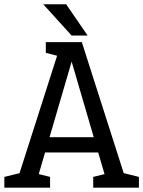

<svg xmlns="http://www.w3.org/2000/svg" viewBox="-20 -860 657 880"><path d="M48.3 0 261.7 -667H355L568.3 0H477.2L291.7 -634.5H325L139.5 0ZM152.3 -161.3V-231.3H464.3V-161.3ZM0 0V-49.2L85 -70L80 0ZM129.5 0 122.8 -70.8 209.5 -49.2V0ZM407.2 0V-49.2L492.2 -70L487.2 0ZM536.7 0 530 -70.8 616.7 -49.2V0ZM190 -667H270L274.8 -596.2L190 -617.8ZM178.3 -840.3H283.3L381.7 -697H308.3Z"/></svg>

Font: Epunda Slab Light
Style: Regular
Weight: 300
Designer: Simon Atzbach
Foundry: typofactur
Version: Version 1.102